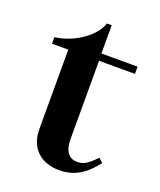

<svg xmlns="http://www.w3.org/2000/svg" viewBox="-123 -708 667 798"><g transform="rotate(20 211.0 -309.5)"><path d="M392 -78 373 -95C337 -56 317 -47 292 -47C256 -47 234 -73 234 -127V-473H393V-505H233V-630H212C191 -566 105 -511 26 -502V-473H98V-122C98 -33 157 11 233 11C310 11 354 -30 392 -78Z"/></g></svg>

Font: Ortica Linear
Style: Bold
Weight: 700
Designer: Benedetta Bovani
Foundry: Collletttivo
Version: Version 2.000;Glyphs 3.1.2 (3151)